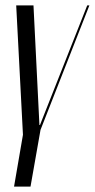

<svg xmlns="http://www.w3.org/2000/svg" viewBox="-20 -516 351 711"><path d="M311 -496H303L128 -53H126L104 -496H40L65 -17L32 175H93L130 -35Z"/></svg>

Font: Moniqa Ita Display
Style: Italic
Weight: 400
Italic angle: -10°
Designer: Rajesh Rajput
Foundry: Rajesh Rajput
Version: Version 1.000